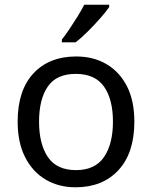

<svg xmlns="http://www.w3.org/2000/svg" viewBox="-20 -786 645 816"><path d="M551 -269Q551 -136 483.5 -63Q416 10 301 10Q230 10 174.5 -22.5Q119 -55 87 -117.5Q55 -180 55 -269Q55 -402 122 -474Q189 -546 304 -546Q377 -546 432.5 -513.5Q488 -481 519.5 -419.5Q551 -358 551 -269ZM146 -269Q146 -174 183.5 -118.5Q221 -63 303 -63Q384 -63 422 -118.5Q460 -174 460 -269Q460 -364 422 -418Q384 -472 302 -472Q220 -472 183 -418Q146 -364 146 -269ZM444 -766V-756Q432 -738 407 -709.5Q382 -681 353.5 -652.5Q325 -624 301 -606H243V-618Q258 -637 275.5 -663Q293 -689 310 -716.5Q327 -744 338 -766Z"/></svg>

Font: Noto IKEA Latin
Style: Regular
Weight: 400
Designer: Monotype Design Team
Foundry: Monotype Imaging Inc.
Version: Version 1.0